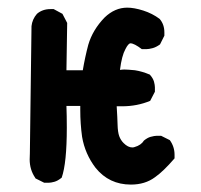

<svg xmlns="http://www.w3.org/2000/svg" viewBox="-20 -498 540 515"><path d="M195.3 -203.1Q195.3 -208 195.3 -213.9H158.2Q159.2 -187.5 159.2 -156.2Q159.2 -60.5 145.5 -21.5Q134.8 -12.7 125.5 -10.3Q116.2 -7.8 110.4 -7.8Q104.5 -7.8 98.6 -7.8L75.2 -19.5L74.2 -21.5Q59.6 -43 59.6 -70.3Q59.6 -72.3 60.1 -86.4Q60.5 -100.6 64.5 -426.8V-427.7Q66.4 -446.3 79.1 -460.9Q93.8 -473.6 115.2 -473.6Q118.2 -473.6 124 -473.6L147.5 -460.9L160.2 -436.5L158.2 -309.6H202.1Q208 -344.7 216.8 -377.9Q228.5 -418 260.7 -451.2Q288.1 -477.5 321.3 -477.5Q339.8 -477.5 364.3 -469.7Q388.7 -461.9 408.2 -447.3Q420.9 -432.6 420.9 -411.1Q420.9 -408.2 420.9 -402.3L409.2 -378.9Q398.4 -371.1 388.7 -368.7Q378.9 -366.2 373 -366.2Q367.2 -366.2 360.4 -366.2Q339.8 -381.8 330.1 -381.8Q324.2 -381.8 316.4 -366.2Q306.6 -348.6 301.8 -310.5Q308.6 -311.5 313.5 -311.5Q318.4 -311.5 325.2 -311Q332 -310.5 341.8 -309.6Q361.3 -306.6 381.8 -297.9Q390.6 -288.1 393.1 -278.8Q395.5 -269.5 395.5 -263.7Q395.5 -257.8 395.5 -252L382.8 -227.5Q347.7 -212.9 307.6 -212.9Q300.8 -212.9 293 -212.9Q294.9 -182.6 295.4 -163.1Q295.9 -143.6 299.8 -132.8Q303.7 -122.1 311.5 -114.3Q323.2 -102.5 335 -102.5Q337.9 -102.5 340.8 -103.5Q358.4 -108.4 366.2 -121.1Q376 -128.9 383.8 -130.9Q394.5 -133.8 400.4 -133.8Q406.2 -133.8 412.1 -133.8L435.5 -122.1Q448.2 -104.5 448.2 -83Q448.2 -80.1 448.2 -73.2Q418 -38.1 395.5 -22.5Q369.1 -2.9 331.1 -2.9Q272.5 -2.9 236.3 -47.9Q208 -85 200.2 -130.9Q195.3 -166 195.3 -203.1Z"/></svg>

Font: JasonHandwriting2
Style: SemiBold
Weight: 600
Version: Version 1.04.7